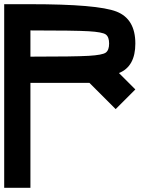

<svg xmlns="http://www.w3.org/2000/svg" viewBox="-20 -895 790 915"><path d="M625 -687.5Q625 -578.1 546.9 -546.9L625 -468.8L531.2 -375L406.2 -500H125V0H0V-875H125Q445.3 -875 535.2 -839.8Q625 -804.7 625 -687.5ZM125 -625Q335.9 -625 402.3 -628.9Q468.8 -632.8 484.4 -644.5Q500 -656.2 500 -687.5Q500 -718.8 484.4 -730.5Q468.8 -742.2 402.3 -746.1Q335.9 -750 125 -750Z"/></svg>

Font: CraftyPE
Style: Regular
Weight: 400
Designer: Erek Butcher
Foundry: Haunted Coop
Version: Version 0.018;April 4, 2024;FontCreator 15.0.0.2962 64-bit